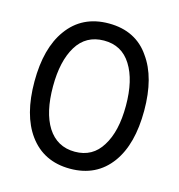

<svg xmlns="http://www.w3.org/2000/svg" viewBox="-90 -646 682 733"><g transform="rotate(15 251.0 -279.0)"><path d="M252 -566.4Q305.7 -566.4 346.2 -545.9Q386.7 -525.4 413.1 -486.3Q467.8 -411.1 467.8 -279.3Q467.8 -146.5 413.1 -71.3Q355.5 7.8 251 7.8Q146.5 7.8 88.9 -71.3Q34.2 -146.5 34.2 -279.3Q34.2 -411.1 88.9 -486.3Q146.5 -566.4 252 -566.4ZM252 -59.6Q322.3 -59.6 358.4 -119.1Q395.5 -177.7 395.5 -279.3Q395.5 -380.9 358.4 -439.5Q321.3 -499 250.5 -498.5Q179.7 -498 143.6 -439Q107.4 -379.9 107.4 -279.3Q107.4 -176.8 143.6 -119.1Q181.6 -59.6 252 -59.6Z"/></g></svg>

Font: NTR
Style: Regular
Weight: 400
Designer: Purushoth Kumar Guthula
Foundry: Silicon Andhra, USA.
Version: Version 1.0.5; ttfautohint (v1.2.25-373a) -l 7 -r 28 -G 50 -